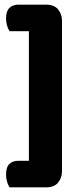

<svg xmlns="http://www.w3.org/2000/svg" viewBox="-20 -677 348 824"><path d="M21 127Q15 118 10.5 103.5Q6 89 6 72Q6 40 20.5 26.5Q35 13 58 13H104V-543H21Q15 -552 10.5 -566.5Q6 -581 6 -598Q6 -629 20.5 -643Q35 -657 58 -657H177Q213 -657 229.5 -636.5Q246 -616 246 -588V58Q246 86 229.5 106.5Q213 127 177 127Z"/></svg>

Font: Baloo Da 2
Style: Bold
Weight: 700
Designer: Noopur Datye, Sulekha Rajkumar and Ek Type
Foundry: Ek Type
Version: Version 1.640;hotconv 1.0.111;makeotfexe 2.5.65597; ttfautoh